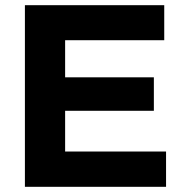

<svg xmlns="http://www.w3.org/2000/svg" viewBox="-20 -720 696 740"><path d="M76 0V-700H613V-565H231V-422H573V-293H231V-136H620V0Z"/></svg>

Font: REM SemiBold
Style: Regular
Weight: 600
Designer: Octavio Pardo
Foundry: Ashler Design
Version: Version 1.005;gftools[0.9.28]